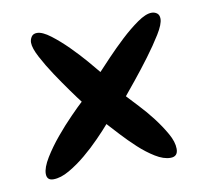

<svg xmlns="http://www.w3.org/2000/svg" viewBox="-52 -500 512 477"><g transform="rotate(-10 204.0 -261.5)"><path d="M377.9 -425.8Q377.9 -412.1 362.8 -387.7Q347.7 -363.3 327.6 -336.4Q307.6 -309.6 288.1 -285.6Q268.6 -261.7 259.8 -251Q269.5 -240.2 287.1 -221.7Q304.7 -203.1 320.8 -182.1Q336.9 -161.1 349.1 -139.6Q361.3 -118.2 361.3 -100.6Q361.3 -81.1 342.8 -81.1Q325.2 -81.1 304.7 -93.8Q284.2 -106.4 264.6 -124.5Q245.1 -142.6 228 -161.1Q210.9 -179.7 200.2 -191.4Q188.5 -177.7 169.9 -158.7Q151.4 -139.6 130.4 -122.1Q109.4 -104.5 87.4 -91.8Q65.4 -79.1 46.9 -79.1Q30.3 -79.1 30.3 -95.7Q30.3 -111.3 44.9 -135.3Q59.6 -159.2 79.1 -182.6Q98.6 -206.1 118.7 -226.6Q138.7 -247.1 149.4 -256.8Q141.6 -266.6 125.5 -289.1Q109.4 -311.5 92.8 -336.4Q76.2 -361.3 63.5 -385.3Q50.8 -409.2 50.8 -422.9Q50.8 -430.7 55.2 -437.5Q59.6 -444.3 69.3 -444.3Q83 -444.3 103.5 -428.7Q124 -413.1 144.5 -392.6Q165 -372.1 182.6 -351.6Q200.2 -331.1 208 -321.3Q217.8 -332 237.3 -352.5Q256.8 -373 278.8 -393.6Q300.8 -414.1 322.3 -429.2Q343.8 -444.3 358.4 -444.3Q366.2 -444.3 372.1 -439.9Q377.9 -435.5 377.9 -425.8Z"/></g></svg>

Font: Chewy
Style: Regular
Weight: 400
Version: Version 1.001